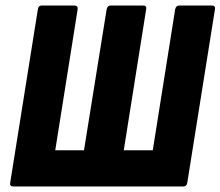

<svg xmlns="http://www.w3.org/2000/svg" viewBox="-20 -675 798 695"><path d="M29 0Q14 0 17 -14L117 -641Q119 -655 131 -655H249Q263 -655 261 -641L180 -131H284L366 -641Q369 -655 380 -655H498Q512 -655 509 -641L428 -131H533L614 -641Q617 -655 628 -655H746Q761 -655 758 -641L658 -14Q656 0 644 0Z"/></svg>

Font: Sofia Sans Condensed Black
Style: Italic
Weight: 900
Italic angle: -9°
Version: Version 4.100